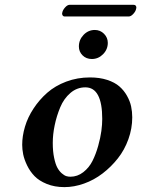

<svg xmlns="http://www.w3.org/2000/svg" viewBox="-20 -764 593 794"><path d="M271 -33.2Q300.3 -33.2 324.5 -52Q348.6 -70.8 362.5 -98.6Q376.5 -126.5 386 -160.6Q395.5 -194.8 399.2 -222.4Q402.8 -250 402.8 -272Q402.8 -402.8 333 -402.8Q298.3 -402.8 271.2 -379.6Q244.1 -356.4 229 -320.1Q213.9 -283.7 206.1 -245.8Q198.2 -208 198.2 -172.9Q198.2 -137.7 203.9 -111.1Q209.5 -84.5 217.3 -70.3Q225.1 -56.2 235.6 -47.1Q246.1 -38.1 254.4 -35.6Q262.7 -33.2 271 -33.2ZM71.8 -165Q71.8 -201.7 83.3 -240.2Q94.7 -278.8 118.7 -315.2Q142.6 -351.6 175.3 -380.4Q208 -409.2 253.9 -426.5Q299.8 -443.8 352.1 -443.8Q392.1 -443.8 423.3 -433.6Q454.6 -423.3 473.6 -406.7Q492.7 -390.1 505.1 -367.9Q517.6 -345.7 522.2 -324Q526.9 -302.2 526.9 -278.8Q526.9 -232.9 511 -188.5Q495.1 -144 467.3 -108.9Q439.5 -73.7 404.1 -46.6Q368.7 -19.5 327.6 -4.9Q286.6 9.8 246.1 9.8Q205.6 9.8 173.3 -3.4Q141.1 -16.6 122.6 -35.9Q104 -55.2 92 -80.1Q80.1 -105 75.9 -125.7Q71.8 -146.5 71.8 -165ZM306.2 -571.8Q306.2 -599.6 325.7 -619.9Q345.2 -640.1 372.1 -640.1Q394.5 -640.1 410.2 -624.3Q425.8 -608.4 425.8 -586.9Q425.8 -559.6 406.2 -539.8Q386.7 -520 359.9 -520Q336.4 -520 321.3 -535.2Q306.2 -550.3 306.2 -571.8ZM512.2 -695.8H247.1Q242.2 -695.8 239.5 -699.5Q236.8 -703.1 236.8 -708Q236.8 -710.9 237.8 -712.9Q239.7 -722.7 249.3 -733.4Q258.8 -744.1 268.1 -744.1H532.2Q543.9 -744.1 543.9 -731.9Q543.9 -730 543 -728Q541.5 -717.8 531.5 -706.8Q521.5 -695.8 512.2 -695.8Z"/></svg>

Font: Linux Libertine
Style: Bold Italic
Weight: 700
Italic angle: -11.5°
Designer: Philipp H. Poll
Foundry: Philipp H. Poll
Version: Version 4.0.5